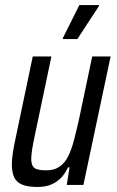

<svg xmlns="http://www.w3.org/2000/svg" viewBox="-20 -734 464 762"><path d="M129 8Q91 8 68.5 -1Q46 -10 36.5 -30Q27 -50 27 -81Q27 -101 31 -127.5Q35 -154 42 -186L110 -510H184L121 -210Q113 -173 108.5 -147Q104 -121 104 -104Q104 -85 110 -75Q116 -65 129.5 -61.5Q143 -58 164 -58Q196 -58 217 -73Q238 -88 251 -114.5Q264 -141 273.5 -177.5Q283 -214 293 -258L346 -510H419L311 0H245L256 -70H250Q239 -46 223 -29Q207 -12 184 -2Q161 8 129 8ZM229 -579 230 -584 295 -714H373L372 -709L287 -579Z"/></svg>

Font: Saira Condensed
Style: Italic
Weight: 400
Width: 3
Italic angle: -12°
Designer: Hector Gatti with collaboration of the Omnibus-Type team
Foundry: Omnibus-Type
Version: Version 1.100